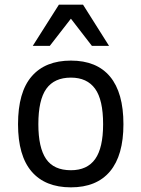

<svg xmlns="http://www.w3.org/2000/svg" viewBox="-20 -786 605 821"><path d="M507.8 -254.9Q507.8 -121.6 450.4 -53.2Q393.1 15.1 283.2 15.1Q173.3 15.1 115.2 -52.5Q57.1 -120.1 57.1 -254.9Q57.1 -392.1 115.5 -459.5Q173.8 -526.9 283.2 -526.9Q393.6 -526.9 450.7 -458.3Q507.8 -389.6 507.8 -254.9ZM420.9 -254.9Q420.9 -359.4 386.5 -406.7Q352.1 -454.1 283.2 -454.1Q212.4 -454.1 178.2 -406.5Q144 -358.9 144 -254.9Q144 -154.8 177 -106.4Q210 -58.1 283.2 -58.1Q353 -58.1 387 -106Q420.9 -153.8 420.9 -254.9ZM373 -589.8 283.2 -706.1 192.9 -589.8H120.1L231.9 -766.1H335L446.3 -589.8Z"/></svg>

Font: ClearSansRegular
Style: Regular
Weight: 400
Foundry: Intel Corporation
Version: Version 1.00